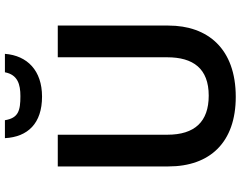

<svg xmlns="http://www.w3.org/2000/svg" viewBox="-119 -850 979 781"><g transform="rotate(-90 370.5 -459.5)"><path d="M542 -929H467C457 -877 418 -866 370 -866C311 -866 281 -874 272 -929H199C204 -836 259 -778 368 -778C474 -778 535 -838 542 -929ZM657 -264V-714H528V-269C528 -163 482 -100 372 -100C266 -100 213 -157 213 -268V-714H84V-264C84 -95 182 10 367 10C563 10 657 -104 657 -264Z"/></g></svg>

Font: Noto Sans Lao SemiBold
Style: Regular
Weight: 600
Designer: Monotype Design Team
Foundry: Monotype Imaging Inc.
Version: Version 2.003